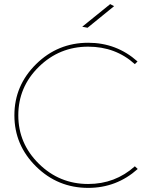

<svg xmlns="http://www.w3.org/2000/svg" viewBox="-20 -911 745 934"><path d="M516 -891 535 -881 406 -776 380 -781ZM636 -599Q542 -684 409 -684Q269 -684 169 -586Q69 -488 69 -350Q69 -213 169 -114.5Q269 -16 409 -16Q540 -16 636 -102L650 -89Q547 3 409 3Q261 3 155.5 -101Q50 -205 50 -350Q50 -495 155.5 -599Q261 -703 409 -703Q547 -703 649 -612Z"/></svg>

Font: Montserrat arm Thin
Style: Regular
Weight: 250
Designer: Julieta Ulanovsky
Foundry: Julieta Ulanovsky
Version: Version 6.000;PS 006.000;hotconv 1.0.88;makeotf.lib2.5.64775